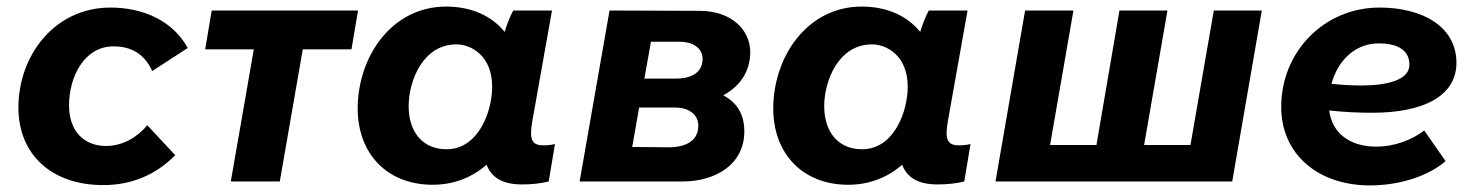

<svg xmlns="http://www.w3.org/2000/svg" viewBox="-20 -552 4489 584"><path d="M294 11C380 11 454 -20 513 -80L428 -171C397 -134 353 -108 302 -108C237 -108 190 -152 190 -231C190 -318 236 -411 325 -411C384 -411 421 -384 443 -336L551 -406C506 -489 415 -529 316 -529C145 -529 36 -382 36 -225C36 -81 138 11 294 11Z M604 -402H752L682 0H831L901 -402H1049L1069 -520H624Z M1568 9C1597 9 1625 6 1649 0L1668 -114C1657 -111 1646 -110 1633 -110C1596 -110 1590 -129 1599 -183L1659 -520H1541C1532 -503 1522 -479 1515 -455C1476 -503 1415 -532 1337 -532C1171 -532 1068 -379 1068 -222C1068 -84 1158 10 1296 10C1361 10 1417 -13 1460 -51C1475 -12 1508 9 1568 9ZM1368 -417C1414 -417 1477 -382 1477 -288C1477 -214 1436 -98 1338 -98C1267 -98 1223 -149 1223 -229C1223 -307 1267 -417 1368 -417Z M1743 0H2056C2158 0 2244 -53 2244 -152C2244 -204 2222 -240 2180 -262C2233 -291 2262 -337 2262 -393C2262 -462 2204 -519 2108 -519L1834 -520ZM1903 -105 1924 -225H2032C2078 -225 2104 -202 2104 -170C2104 -122 2064 -104 2013 -104ZM1940 -313 1960 -425H2047C2091 -425 2117 -403 2117 -373C2117 -334 2087 -313 2036 -313Z M2832 9C2861 9 2889 6 2913 0L2932 -114C2921 -111 2910 -110 2897 -110C2860 -110 2854 -129 2863 -183L2923 -520H2805C2796 -503 2786 -479 2779 -455C2740 -503 2679 -532 2601 -532C2435 -532 2332 -379 2332 -222C2332 -84 2422 10 2560 10C2625 10 2681 -13 2724 -51C2739 -12 2772 9 2832 9ZM2632 -417C2678 -417 2741 -382 2741 -288C2741 -214 2700 -98 2602 -98C2531 -98 2487 -149 2487 -229C2487 -307 2531 -417 2632 -417Z M3601 -111H3460L3531 -520H3385L3315 -111H3174L3245 -520H3098L3008 0H3728L3818 -520H3672Z M4147 12C4239 12 4327 -18 4377 -62L4312 -155C4275 -127 4223 -106 4166 -106C4088 -106 4032 -145 4023 -216C4069 -211 4113 -209 4154 -209C4310 -209 4410 -260 4410 -361C4410 -471 4307 -529 4176 -529C4008 -529 3877 -395 3877 -227C3877 -82 3990 12 4147 12ZM4030 -297C4049 -368 4102 -420 4173 -420C4232 -420 4267 -399 4267 -355C4267 -310 4203 -292 4121 -292C4091 -292 4059 -294 4030 -297Z"/></svg>

Font: Fixel Display
Style: Bold Italic
Weight: 700
Italic angle: -10°
Designer: AlfaBravo + MacPaw
Foundry: Kyrylo Tkachov, Marchela Mozhyna, Serhii Makarenko, Maria Weinstein, Zakhar Kryvoshyya
Version: Version 1.210;Glyphs 3.2 (3217)